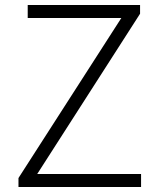

<svg xmlns="http://www.w3.org/2000/svg" viewBox="-20 -749 636 769"><path d="M54 0H545V-52H129L541 -694V-729H91V-677H466L54 -36Z"/></svg>

Font: Noto Sans KR Light
Style: Regular
Weight: 300
Designer: Ryoko NISHIZUKA 西塚涼子 (kana, bopomofo & ideographs); Paul D. Hunt (Latin, Greek & Cyrillic); Sandoll Communications 산돌커뮤니
Foundry: Adobe
Version: Version 2.004;hotconv 1.0.118;makeotfexe 2.5.65603